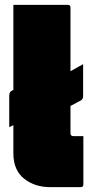

<svg xmlns="http://www.w3.org/2000/svg" viewBox="-20 -770 390 790"><path d="M322 -506V-375Q322 -362 313 -357L270 -334V-221Q270 -216 273 -213Q276 -210 281 -210H323V-11Q323 0 312 0H186Q123 0 79 -35Q35 -70 35 -139V-255L18 -247V-377Q18 -392 29 -397L35 -400V-750H259Q270 -750 270 -739V-477Z"/></svg>

Font: Recursive Sn Lnr St XBk
Style: Regular
Weight: 1000
Version: Version 1.079;hotconv 1.0.112;makeotfexe 2.5.65598; ttfautoh